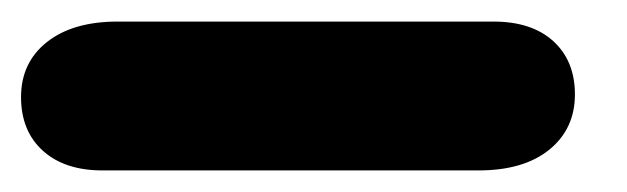

<svg xmlns="http://www.w3.org/2000/svg" viewBox="-66 -7 581 178"><path d="M29 151Q-6 151 -26.2 132.8Q-46.5 114.5 -46.5 83Q-46.5 51 -22.5 32Q1.5 13 43 13H391.5Q427 13 447 31.2Q467 49.5 467 80.5Q467 112.5 443.2 131.8Q419.5 151 377.5 151Z"/></svg>

Font: Edu SA Hand
Style: Regular
Weight: 400
Designer: Tina and Corey Anderson, Eben Sorkin, Mirko Velimirovic
Foundry: Google for Education
Version: Version 2.000